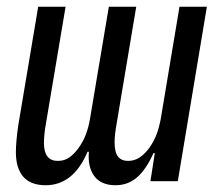

<svg xmlns="http://www.w3.org/2000/svg" viewBox="-20 -536 640 568"><path d="M115 12Q71 12 49 -13Q27 -38 27 -86Q27 -102 29 -123.5Q31 -145 34 -165L93 -516H174L116 -171Q113 -155 111.5 -139.5Q110 -124 110 -113Q110 -60 151 -60Q171 -60 185.5 -70.5Q200 -81 213 -99Q227 -119 234.5 -139.5Q242 -160 246 -183L302 -516H383L325 -170Q319 -137 319 -115Q319 -86 329 -73Q339 -60 359 -60Q378 -60 393.5 -70.5Q409 -81 422 -99Q436 -119 443.5 -139.5Q451 -160 455 -181L511 -516H592L506 0H425L438 -83H434Q412 -34 385 -11Q358 12 322 12Q279 12 259 -15Q239 -42 243 -87H239Q197 12 115 12Z"/></svg>

Font: IBM Plex Mono Text
Style: Italic
Weight: 450
Italic angle: -9°
Monospace: yes
Designer: Mike Abbink, Paul van der Laan, Pieter van Rosmalen
Foundry: Bold Monday
Version: Version 2.1